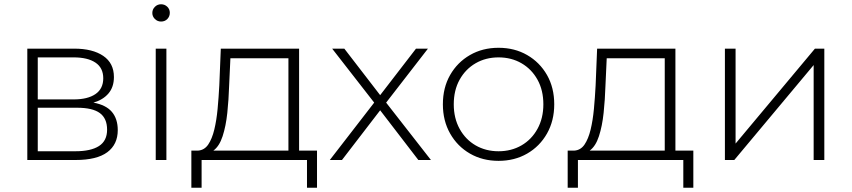

<svg xmlns="http://www.w3.org/2000/svg" viewBox="-20 -750 3992 900"><path d="M108 0V-522H328Q414 -522 464 -488Q514 -454 514 -389Q514 -342 488.5 -312Q463 -282 418 -269Q477 -258 504.5 -225.5Q532 -193 532 -140Q532 -73 483 -36.5Q434 0 334 0ZM157 -41H333Q406 -41 444 -65.5Q482 -90 482 -142Q482 -195 448 -220Q414 -245 341 -245H157ZM157 -284H325Q391 -284 427.5 -309Q464 -334 464 -383Q464 -432 427.5 -456.5Q391 -481 325 -481H157Z M710 0V-522H760V0ZM735 -649Q718 -649 706 -661Q694 -673 694 -689Q694 -706 706 -718Q718 -730 735 -730Q752 -730 764 -718.5Q776 -707 776 -690Q776 -673 764.5 -661Q753 -649 735 -649Z M877 130V-44H908Q938 -46 956 -72.5Q974 -99 984.5 -142.5Q995 -186 1000 -239.5Q1005 -293 1008 -350L1015 -522H1382V-44H1466V130H1419V0H925V130ZM1332 -44V-477H1060L1054 -347Q1052 -283 1045.5 -221Q1039 -159 1023.5 -111.5Q1008 -64 980 -44Z M1526 0 1734 -269 1537 -522H1594L1762 -304L1930 -522H1986L1790 -269L2000 0H1941L1762 -233L1583 0Z M2317 4Q2242 4 2183 -30Q2124 -64 2090 -124Q2056 -184 2056 -261Q2056 -339 2090 -398.5Q2124 -458 2183 -492Q2242 -526 2317 -526Q2392 -526 2451 -492Q2510 -458 2544 -398.5Q2578 -339 2578 -261Q2578 -184 2544 -124Q2510 -64 2451 -30Q2392 4 2317 4ZM2317 -41Q2377 -41 2424.5 -68.5Q2472 -96 2499.5 -146Q2527 -196 2527 -261Q2527 -327 2499.5 -376.5Q2472 -426 2424.5 -453.5Q2377 -481 2317 -481Q2257 -481 2209.5 -453.5Q2162 -426 2134.5 -376.5Q2107 -327 2107 -261Q2107 -196 2134.5 -146Q2162 -96 2209.5 -68.5Q2257 -41 2317 -41Z M2641 130V-44H2672Q2702 -46 2720 -72.5Q2738 -99 2748.5 -142.5Q2759 -186 2764 -239.5Q2769 -293 2772 -350L2779 -522H3146V-44H3230V130H3183V0H2689V130ZM3096 -44V-477H2824L2818 -347Q2816 -283 2809.5 -221Q2803 -159 2787.5 -111.5Q2772 -64 2744 -44Z M3378 0V-522H3428V-77L3800 -522H3844V0H3794V-445L3422 0Z"/></svg>

Font: Montserrat Light
Style: Regular
Weight: 300
Designer: Julieta Ulanovsky
Foundry: Julieta Ulanovsky
Version: Version 9.000; ttfautohint (v1.8.4.7-5d5b)